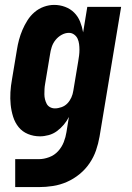

<svg xmlns="http://www.w3.org/2000/svg" viewBox="-20 -548 540 783"><path d="M42 215V101H139Q159 101 180.5 93Q202 85 217 68.5Q232 52 240 31.5Q248 11 251 -9L261 -71Q253 -55 240.5 -40Q228 -25 212.5 -13.5Q197 -2 178.5 3Q160 8 143 8Q117 8 94 -1.5Q71 -11 56 -29.5Q41 -48 33.5 -72Q26 -96 23.5 -121Q21 -146 22.5 -172Q24 -198 29 -225L49 -345Q52 -365 57.5 -385.5Q63 -406 71.5 -426Q80 -446 92 -465Q104 -484 121 -498.5Q138 -513 159 -520.5Q180 -528 201 -528Q224 -528 245.5 -520Q267 -512 282.5 -496.5Q298 -481 306.5 -460Q315 -439 319 -416L336 -520H474L386 9Q381 38 371.5 65.5Q362 93 345 118Q328 143 304 162.5Q280 182 252.5 194Q225 206 196 210.5Q167 215 138 215ZM204 -106Q217 -106 231 -111Q245 -116 255 -126.5Q265 -137 271 -150.5Q277 -164 279 -178L299 -298Q301 -310 302.5 -321.5Q304 -333 304 -345Q304 -357 302.5 -368.5Q301 -380 296.5 -390Q292 -400 282.5 -407Q273 -414 261 -414Q246 -414 231.5 -406Q217 -398 206.5 -385Q196 -372 191 -356.5Q186 -341 184 -326L164 -206Q162 -195 161.5 -184.5Q161 -174 161 -163.5Q161 -153 163.5 -143Q166 -133 170.5 -124.5Q175 -116 184 -111Q193 -106 204 -106Z"/></svg>

Font: Iosevka Term Curly Hv Obl
Style: Regular
Weight: 900
Italic angle: -9°
Designer: Belleve Invis
Foundry: Belleve Invis
Version: Version 32.3.0